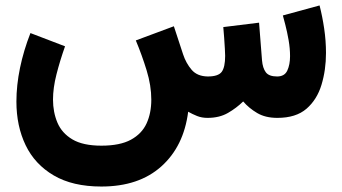

<svg xmlns="http://www.w3.org/2000/svg" viewBox="-20 -431 1251 702"><path d="M738.8 0Q717.8 0 700.7 -6.8Q683.6 -13.7 668 -22.5Q651.9 104 569.8 177.5Q487.8 251 350.6 251Q245.6 251 176.5 210.4Q107.4 169.9 73.7 99.9Q40 29.8 40 -59.6Q40 -119.1 53.2 -182.9Q66.4 -246.6 91.3 -310.1L217.8 -261.7Q199.2 -209 186.5 -159.2Q173.8 -109.4 173.8 -66.9Q173.8 -21 189.9 17.3Q206.1 55.7 244.6 78.6Q283.2 101.6 350.6 101.6Q418.9 101.6 458.7 79.8Q498.5 58.1 515.9 20.3Q533.2 -17.6 533.2 -66.4Q533.2 -118.2 516.1 -173.8Q499 -229.5 476.6 -283.2L615.7 -335L649.4 -232.4Q660.2 -199.7 680.7 -175.8Q701.2 -151.9 739.7 -151.4Q778.3 -151.4 790.8 -168.5Q803.2 -185.5 803.2 -226.6Q803.2 -233.4 802.2 -252Q801.3 -270.5 799.6 -292.7Q797.9 -314.9 796.4 -332L927.2 -348.1L938 -210.4Q940.4 -182.1 951.9 -166.7Q963.4 -151.4 993.2 -151.4Q1020.5 -151.4 1030.5 -173.1Q1040.5 -194.8 1040.5 -225.6Q1040.5 -253.9 1035.2 -284.4Q1029.8 -314.9 1023.4 -339.6Q1017.1 -364.3 1014.2 -374.5L1148.4 -411.1Q1158.7 -371.1 1165.3 -326.4Q1171.9 -281.7 1171.9 -237.3Q1171.9 -175.3 1155.5 -121.1Q1139.2 -66.9 1100.6 -33.4Q1062 0 994.1 0Q950.2 0 920.2 -17.8Q890.1 -35.6 869.1 -60.1Q844.7 -36.1 813.5 -18.1Q782.2 0 738.8 0Z"/></svg>

Font: Vazirmatn RD UI FD Black
Style: Regular
Weight: 900
Designer: Saber Rastikerdar
Foundry: Saber Rastikerdar
Version: Version 33.003